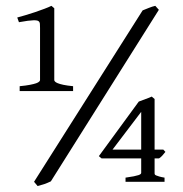

<svg xmlns="http://www.w3.org/2000/svg" viewBox="-20 -623 626 658"><path d="M463.9 -239.7 365.7 -110.4H463.9ZM47.4 -311V-327.6Q68.8 -329.6 82.5 -332.3Q96.2 -335 103.8 -337.6Q111.3 -340.3 114.3 -343.3Q117.2 -346.2 117.2 -348.6V-527.3Q117.2 -537.1 116.7 -542.2Q116.2 -547.4 112.3 -550.3Q110.8 -551.8 106.7 -552.7Q102.5 -553.7 95 -553.5Q87.4 -553.2 75.2 -551.8Q63 -550.3 44.9 -546.9L39.1 -563Q50.3 -565.9 66.7 -570.8Q83 -575.7 99.9 -581.3Q116.7 -586.9 132.1 -592.8Q147.5 -598.6 156.2 -603L166 -594.7V-348.6Q166 -346.2 168.5 -343.5Q170.9 -340.8 177.7 -337.9Q184.6 -335 197.3 -332.3Q210 -329.6 230.5 -327.6V-311ZM546.9 -102.5Q541 -95.2 536.1 -89.6Q531.2 -84 524.9 -80.1H509.8V-28.3Q509.8 -26.4 510.7 -24.9Q511.7 -23.4 515.4 -21.7Q519 -20 525.9 -18.1Q532.7 -16.1 543.9 -14.2V0H410.2V-14.2Q427.7 -16.6 438.5 -18.8Q449.2 -21 454.8 -22.9Q460.4 -24.9 462.2 -26.9Q463.9 -28.8 463.9 -30.8V-80.1H328.1L318.8 -87.9L455.6 -274.9Q466.8 -279.3 479.2 -283.7Q491.7 -288.1 500 -292L509.8 -283.7V-110.4H539.6L546.9 -102.5ZM154.3 -1.5Q143.1 3.9 132.6 7.6Q122.1 11.2 108.9 14.6L96.7 0L468.8 -587.4Q478.5 -591.3 490 -595.9Q501.5 -600.6 512.2 -603L524.4 -589.4Z"/></svg>

Font: Gentium
Style: Regular
Weight: 400
Designer: J. Victor Gaultney
Version: Version 1.03; 2011; OFL 1.1 release